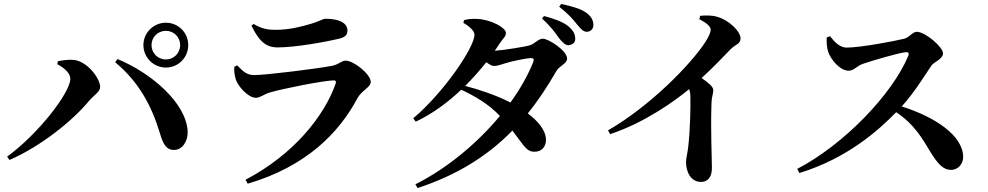

<svg xmlns="http://www.w3.org/2000/svg" viewBox="-20 -871 5000 972"><path d="M706 -643C706 -580 757 -529 820 -529C883 -529 933 -580 933 -643C933 -705 883 -756 820 -756C757 -756 706 -705 706 -643ZM747 -643C747 -683 779 -715 820 -715C860 -715 892 -683 892 -643C892 -602 860 -570 820 -570C779 -570 747 -602 747 -643ZM270 -546C307 -527 336 -500 336 -472C336 -402 172 -191 16 -78L28 -61C186 -130 348 -259 433 -363C456 -389 487 -406 487 -431C487 -475 419 -564 350 -568C325 -570 293 -565 273 -561ZM862 -112C903 -112 932 -156 930 -206C923 -350 745 -502 575 -572L563 -556C683 -456 747 -337 790 -195C805 -144 821 -111 862 -112Z M1166 -533C1165 -509 1167 -491 1174 -468C1184 -437 1234 -376 1276 -376C1298 -376 1317 -395 1347 -403C1410 -422 1613 -462 1667 -464C1679 -465 1683 -460 1679 -447C1622 -285 1469 -90 1223 39L1234 59C1530 -28 1696 -198 1789 -373C1811 -414 1857 -429 1857 -456C1857 -495 1771 -564 1730 -564C1708 -564 1694 -543 1657 -537C1581 -523 1328 -491 1267 -491C1229 -491 1210 -510 1181 -540ZM1696 -675C1728 -682 1739 -696 1739 -716C1739 -756 1695 -776 1628 -776C1614 -776 1599 -763 1549 -749C1507 -737 1448 -720 1374 -720C1340 -720 1305 -724 1264 -750L1253 -741C1289 -668 1322 -631 1385 -631C1471 -631 1616 -656 1696 -675Z M2811 -677C2828 -655 2843 -642 2858 -642C2880 -644 2894 -658 2892 -677C2891 -699 2883 -715 2861 -735C2831 -761 2785 -776 2734 -790L2724 -777C2771 -735 2791 -704 2811 -677ZM2900 -749C2919 -726 2932 -710 2951 -710C2971 -711 2985 -725 2984 -747C2983 -771 2971 -790 2946 -808C2916 -828 2879 -838 2821 -851L2811 -837C2864 -795 2881 -772 2900 -749ZM2083 62 2094 81C2298 14 2451 -84 2574 -210C2632 -135 2645 -101 2688 -103C2721 -103 2745 -128 2744 -165C2742 -214 2703 -258 2652 -297C2705 -362 2752 -434 2797 -512C2810 -536 2851 -549 2851 -574C2851 -615 2757 -675 2728 -675C2705 -675 2688 -650 2663 -642C2638 -634 2529 -617 2485 -614L2511 -653C2528 -679 2541 -684 2541 -705C2541 -731 2465 -772 2398 -775C2366 -777 2348 -774 2329 -769L2326 -755C2358 -737 2382 -714 2382 -695C2382 -631 2226 -402 2072 -272L2085 -255C2169 -295 2247 -352 2315 -417C2388 -382 2451 -346 2511 -284C2399 -150 2250 -22 2083 62ZM2335 -436C2374 -475 2410 -516 2442 -556C2457 -545 2470 -537 2480 -537C2499 -537 2515 -544 2536 -550C2565 -560 2642 -576 2668 -577C2680 -577 2685 -572 2680 -558C2654 -493 2615 -422 2564 -352C2491 -390 2401 -419 2335 -436Z M3520 -774C3550 -759 3578 -739 3578 -721C3578 -708 3569 -687 3552 -660C3478 -545 3270 -333 3058 -211L3069 -192C3245 -250 3399 -362 3469 -420C3473 -409 3475 -396 3475 -381C3476 -337 3475 -224 3464 -126C3460 -93 3453 -70 3453 -51C3453 -1 3477 50 3529 50C3565 50 3584 23 3584 -20C3584 -71 3577 -215 3582 -349C3582 -378 3591 -396 3591 -414C3591 -433 3566 -452 3532 -476C3592 -531 3642 -584 3677 -620C3704 -648 3729 -647 3729 -677C3729 -713 3669 -769 3614 -785C3584 -795 3552 -793 3525 -791Z M4165 -681C4164 -654 4166 -628 4173 -608C4185 -571 4232 -513 4276 -513C4304 -513 4316 -537 4349 -548C4399 -565 4527 -603 4567 -607C4578 -607 4584 -603 4578 -588C4497 -393 4251 -138 4016 -16L4027 5C4270 -70 4425 -209 4517 -303C4610 -241 4649 -170 4695 -94C4729 -41 4755 -11 4794 -11C4834 -11 4856 -45 4856 -76C4856 -186 4709 -281 4545 -332C4610 -404 4662 -490 4696 -540C4708 -557 4754 -572 4754 -601C4754 -633 4664 -710 4621 -710C4600 -710 4583 -681 4558 -675C4510 -663 4335 -630 4266 -630C4232 -630 4204 -659 4182 -688Z"/></svg>

Font: Noto Serif CJK TC
Style: Bold
Weight: 700
Designer: Ryoko NISHIZUKA 西塚涼子 (kana & ideographs); Frank Grießhammer (Latin, Greek & Cyrillic); Wenlong ZHANG 张文龙 (bopomofo); San
Foundry: Adobe
Version: Version 2.001;hotconv 1.1.0;makeotfexe 2.6.0